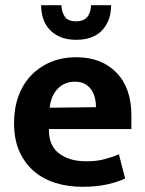

<svg xmlns="http://www.w3.org/2000/svg" viewBox="-20 -707 559 738"><path d="M485 -211H168V-207Q168 -146 208 -116.5Q248 -87 311 -87Q351 -87 381.5 -95Q412 -103 437 -114L461 -21Q434 -8 393 1.5Q352 11 296 11Q242 11 194.5 -3.5Q147 -18 111.5 -48Q76 -78 55 -124Q34 -170 34 -234Q34 -291 51 -337.5Q68 -384 99.5 -417Q131 -450 175 -468.5Q219 -487 273 -487Q370 -487 427.5 -428Q485 -369 485 -263ZM349 -295Q349 -314 344.5 -332Q340 -350 330 -363.5Q320 -377 305 -385Q290 -393 268 -393Q228 -393 202 -366Q176 -339 171 -293ZM216 -687Q218 -658 230 -641.5Q242 -625 273 -625Q327 -625 330 -687H407Q407 -627 372.5 -590.5Q338 -554 273 -554Q237 -554 211.5 -565Q186 -576 169.5 -594.5Q153 -613 145.5 -637Q138 -661 138 -687Z"/></svg>

Font: Mukta Malar
Style: Bold
Weight: 700
Designer: Aadarsh Rajan, Girish Dalvi, Yashodeep Gholap
Foundry: Ek Type
Version: Version 2.538;PS 1.000;hotconv 16.6.51;makeotf.lib2.5.65220;